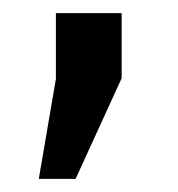

<svg xmlns="http://www.w3.org/2000/svg" viewBox="-20 -120 270 292"><path d="M95 152H39L65 0V-100H165V-1Z"/></svg>

Font: Carrois Gothic
Style: Regular
Weight: 400
Designer: Ralph du Carrois
Foundry: Ralph du Carrois
Version: Version 1.001